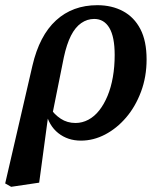

<svg xmlns="http://www.w3.org/2000/svg" viewBox="-38 -529 619 740"><path d="M5 191 -18 178 87 -276Q114 -392 178 -450.5Q242 -509 337 -509Q393 -509 436 -486Q479 -463 503 -417Q527 -371 527 -300Q527 -233 505.5 -175.5Q484 -118 448 -76Q412 -34 367 -10.5Q322 13 274 13Q223 13 186.5 -16Q150 -45 138 -99L154 -114Q171 -88 196 -71.5Q221 -55 253 -55Q279 -55 302.5 -67.5Q326 -80 344.5 -103.5Q363 -127 376.5 -159.5Q390 -192 397 -232Q404 -272 404 -317Q404 -387 383.5 -421.5Q363 -456 325 -456Q298 -456 275 -440Q252 -424 235.5 -391.5Q219 -359 208 -308L162 -79L147 -77L113 175Z"/></svg>

Font: Source Serif 4 SemiBold
Style: Italic
Weight: 600
Italic angle: -12°
Designer: Frank Grießhammer
Foundry: Adobe Systems Incorporated
Version: Version 4.004;hotconv 1.0.116;makeotfexe 2.5.65601